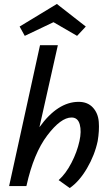

<svg xmlns="http://www.w3.org/2000/svg" viewBox="-20 -939 549 969"><path d="M250 -827 105 -758 79 -805 267 -919 413 -805 369 -758ZM377 -425Q422 -425 448.5 -396.5Q475 -368 478.5 -324Q482 -280 473 -227Q458 -156 419 -89.5Q380 -23 332 10L276 -30Q312 -62 340.5 -117Q369 -172 381 -227Q392 -276 382.5 -311Q373 -346 341 -346Q287 -346 218.5 -255.5Q150 -165 114 -3L113 0H26L182 -711H272L179 -297Q271 -425 377 -425Z"/></svg>

Font: EauTestInfant Semibold
Style: Italic
Weight: 600
Italic angle: -12°
Designer: Christian Thalmann (Catharsis Fonts)
Version: Version 0.001;PS 000.001;hotconv 1.0.88;makeotf.lib2.5.64775